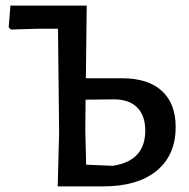

<svg xmlns="http://www.w3.org/2000/svg" viewBox="-20 -662 673 682"><path d="M185 0 190 -192 186 -560H116L18 -557L11 -566L17 -642H288L285 -384H414Q506 -384 555 -339Q604 -294 604 -211Q604 -111 536.5 -55.5Q469 0 346 0ZM283 -201 286 -77 380 -73Q496 -90 496 -198Q496 -252 466.5 -281Q437 -310 381 -309L284 -308Z"/></svg>

Font: Alegreya Sans Medium
Style: Regular
Weight: 500
Designer: Juan Pablo del Peral
Foundry: Huerta Tipografica
Version: Version 2.007